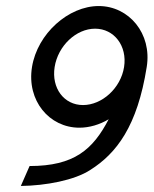

<svg xmlns="http://www.w3.org/2000/svg" viewBox="-20 -605 509 636"><path d="M86 -383C68 -272 143 -182 243 -182C276 -182 310 -192 340 -210C288 -110 226 -55 78 -55L49 11C132 10 227 -8 279 -42C366 -97 435 -187 466 -383C484 -494 407 -585 307 -585C207 -585 104 -494 86 -383ZM161 -383C172 -453 232 -510 295 -510C358 -510 402 -453 391 -383C380 -313 318 -257 255 -257C192 -257 150 -313 161 -383Z"/></svg>

Font: Charger Pro
Style: NarObl
Weight: 400
Designer: Jasper
Foundry: Cannot Into Space Fonts
Version: Version 1.09